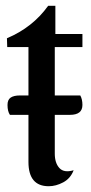

<svg xmlns="http://www.w3.org/2000/svg" viewBox="-20 -627 313 662"><path d="M264.2 -464.8H168.9V-297.9H256.8Q264.2 -284.7 264.2 -265.1Q264.2 -231 221.2 -231H168.9V-97.2Q168.9 -64.9 184.8 -47.6Q200.7 -30.3 233.9 -40Q223.1 -11.7 198 1.7Q172.9 15.1 147.9 15.1Q78.1 15.1 78.1 -68.8V-231H14.2Q5.9 -243.2 5.9 -265.1Q5.9 -283.2 16.8 -290.5Q27.8 -297.9 48.8 -297.9H78.1V-464.8H4.9L3.9 -495.1Q92.3 -532.2 146 -606.9H170.9V-509.8H264.2Z"/></svg>

Font: Sansita Light
Style: Regular
Weight: 300
Designer: Pablo Cosgaya
Foundry: Omnibus-Type
Version: Version 1.006;hotconv 1.0.109;makeotfexe 2.5.65596